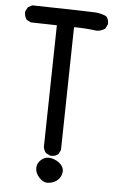

<svg xmlns="http://www.w3.org/2000/svg" viewBox="-60 -801 619 976"><g transform="rotate(5 250.0 -313.0)"><path d="M179.2 18.1Q195.8 4.9 215.3 4.9Q222.7 4.9 231 6.8Q258.8 13.7 276.9 31.7Q292.5 47.4 292.5 66.9Q292.5 71.3 291.5 76.2Q287.1 100.6 266.6 116.7Q246.1 132.3 216.8 132.3Q195.8 131.3 176.3 109.6Q156.7 87.9 156.7 62.3Q156.7 36.6 179.2 18.1ZM31.2 -718.8Q31.2 -721.7 31.7 -726.1L43 -748L64.9 -759.3Q358.4 -753.4 387.2 -751.5Q416.5 -749.5 443.8 -736.8L444.3 -735.8Q456.1 -722.7 456.1 -703.1Q456.1 -700.2 455.6 -695.8L444.8 -674.3Q424.8 -659.7 401.4 -659.7H400.9Q344.7 -667 285.6 -667.5L273.9 -39.6L263.2 -18.1L262.2 -17.1Q248 -5.9 228.5 -5.9Q225.6 -5.9 221.2 -6.3L199.7 -17.1Q188 -30.8 186 -48.3V-48.8L197.8 -669.4L64.9 -672.4L43.5 -683.1L42.5 -684.1Q31.2 -699.2 31.2 -718.8Z"/></g></svg>

Font: Bakudai
Style: Medium
Weight: 500
Version: Version 1.48